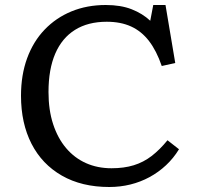

<svg xmlns="http://www.w3.org/2000/svg" viewBox="-20 -734 791 768"><path d="M417 14Q307 14 227.5 -31.5Q148 -77 106 -159Q64 -241 64 -351Q64 -434 88.5 -501Q113 -568 158.5 -615.5Q204 -663 266 -688.5Q328 -714 403 -714Q463 -714 506.5 -697Q550 -680 581 -651L593 -714H642L681 -482L627 -470Q606 -531 576 -570Q546 -609 504.5 -628Q463 -647 407 -647Q332 -647 280 -614.5Q228 -582 201 -519.5Q174 -457 174 -366Q174 -294 192.5 -237.5Q211 -181 244.5 -141.5Q278 -102 324 -81.5Q370 -61 426 -61Q476 -61 515 -73Q554 -85 586.5 -110Q619 -135 650 -173L696 -137Q674 -101 644 -73Q614 -45 578 -25.5Q542 -6 501.5 4Q461 14 417 14Z"/></svg>

Font: Literata Variable Black
Style: Regular
Weight: 900
Designer: Latin by Veronika Burian and Jose Scaglione. Greek by Irene Vlachou. Cyrillic by Vera Evstafieva.
Foundry: TypeTogether
Version: Version 3.021